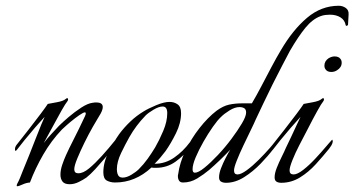

<svg xmlns="http://www.w3.org/2000/svg" viewBox="-20 -632 1231 667"><path d="M40 15Q36 15 40 6Q45 -3 49.5 -14Q54 -25 59 -38Q69 -62 81 -92Q93 -122 104 -150.5Q115 -179 123.5 -199.5Q132 -220 135 -226Q121 -211 101.5 -188.5Q82 -166 65 -145Q48 -124 39 -112Q36 -108 34 -108Q32 -108 32 -113Q32 -121 37 -128Q56 -152 79.5 -182Q103 -212 122 -237.5Q141 -263 146 -271Q157 -273 178.5 -277Q200 -281 208 -288Q211 -291 214 -291Q216 -291 216.5 -287.5Q217 -284 214 -280Q208 -273 193.5 -247.5Q179 -222 162.5 -191Q146 -160 132 -135Q144 -151 158 -166Q172 -181 185 -195Q197 -207 218 -225Q239 -243 262 -258Q285 -273 302 -275Q306 -276 309.5 -276Q313 -276 315 -276Q337 -276 337 -260Q337 -248 324 -228Q317 -217 302.5 -191.5Q288 -166 273.5 -136.5Q259 -107 248.5 -81.5Q238 -56 238 -44Q238 -30 252 -30Q269 -30 289.5 -47Q310 -64 334 -90.5Q358 -117 382 -147Q384 -145 384 -140Q384 -133 379.5 -126.5Q375 -120 371 -115Q361 -102 344.5 -82.5Q328 -63 311 -44.5Q294 -26 280 -15Q270 -8 254 0Q238 8 222 8Q204 8 197 -1.5Q190 -11 190 -25Q190 -41 196 -59Q202 -77 209.5 -93.5Q217 -110 221 -118Q239 -153 254 -184Q269 -215 275 -228Q278 -234 278 -238Q278 -245 267 -239Q256 -233 240.5 -221Q225 -209 212 -197.5Q199 -186 195 -182Q158 -143 130.5 -95.5Q103 -48 84 2Q71 3 58 9Q45 15 40 15Z M380 2Q364 2 351.5 -4.5Q339 -11 339 -33Q339 -68 357 -103.5Q375 -139 394 -166Q411 -189 432.5 -209.5Q454 -230 479 -245Q495 -255 522.5 -266.5Q550 -278 569 -278Q585 -278 597 -269.5Q609 -261 609 -239Q609 -205 591.5 -169.5Q574 -134 555 -107Q546 -95 537 -84.5Q528 -74 517 -63Q554 -63 585 -84.5Q616 -106 639 -137L641 -139Q644 -139 644 -133Q644 -126 640 -120Q620 -92 590 -70.5Q560 -49 522 -49Q518 -49 514 -49Q510 -49 506 -50Q450 2 380 2ZM406 -15Q420 -15 436.5 -25Q453 -35 462 -44Q479 -61 493 -80.5Q507 -100 519 -120Q533 -144 547 -177Q561 -210 561 -239Q561 -262 545 -262Q532 -262 513.5 -251Q495 -240 486 -231Q452 -196 429 -155Q416 -132 401 -101Q386 -70 386 -44Q386 -40 386.5 -36.5Q387 -33 388 -29Q392 -15 406 -15Z M765 3Q755 3 748 -1Q741 -5 741 -16Q741 -30 748 -48Q755 -66 764 -83.5Q773 -101 780 -112Q745 -75 707 -42Q688 -26 665 -12Q642 2 616 2Q606 2 602 -4.5Q598 -11 598 -20Q598 -25 599 -27Q604 -66 624 -108Q644 -150 673 -187Q702 -224 732 -247Q755 -264 776 -268.5Q797 -273 822 -273H855Q871 -300 888.5 -333.5Q906 -367 923.5 -400Q941 -433 956 -458Q997 -528 1046.5 -570Q1096 -612 1157 -612Q1170 -612 1181 -604.5Q1192 -597 1191 -582L1189 -546Q1189 -545 1187 -543.5Q1185 -542 1184 -542Q1183 -542 1181 -544Q1178 -562 1163 -571.5Q1148 -581 1126 -581Q1119 -581 1110.5 -580Q1102 -579 1094 -576Q1066 -566 1041 -535.5Q1016 -505 987 -455Q977 -436 961 -405.5Q945 -375 927.5 -340Q910 -305 894.5 -272Q879 -239 868 -216Q863 -204 851 -179.5Q839 -155 825.5 -126.5Q812 -98 802.5 -74Q793 -50 793 -40Q793 -26 805 -26Q817 -26 837 -40.5Q857 -55 878.5 -76.5Q900 -98 917.5 -118Q935 -138 942 -148Q945 -145 945 -141Q945 -134 939.5 -127Q934 -120 930 -115Q912 -91 885.5 -63.5Q859 -36 828 -16.5Q797 3 765 3ZM657 -32Q669 -32 690.5 -49.5Q712 -67 737 -93.5Q762 -120 784 -149.5Q806 -179 820.5 -203.5Q835 -228 835 -241Q835 -252 828.5 -256Q822 -260 812 -260Q796 -260 777.5 -248.5Q759 -237 748 -226Q736 -215 719.5 -191.5Q703 -168 687 -140Q671 -112 660 -86Q649 -60 649 -44Q649 -32 657 -32Z M1131 -382Q1117 -382 1111 -391Q1107 -396 1107 -404Q1107 -420 1122 -430Q1133 -436 1142 -436Q1157 -436 1163 -427Q1167 -422 1167 -414Q1167 -398 1151 -388Q1142 -382 1131 -382ZM957 3Q947 3 940.5 -1Q934 -5 934 -16Q934 -30 941.5 -49Q949 -68 958.5 -87Q968 -106 973 -118Q980 -132 990.5 -154.5Q1001 -177 1010.5 -197.5Q1020 -218 1024 -226Q1010 -211 990.5 -188.5Q971 -166 954 -145Q937 -124 928 -112Q925 -108 923 -108Q921 -108 921 -113Q921 -121 926 -128Q945 -152 968.5 -182Q992 -212 1011 -237.5Q1030 -263 1035 -271Q1046 -273 1067.5 -277Q1089 -281 1097 -288Q1100 -291 1103 -291Q1105 -291 1105.5 -287.5Q1106 -284 1103 -280Q1097 -273 1082 -246Q1067 -219 1050.5 -186.5Q1034 -154 1020 -128Q1006 -101 996 -76Q986 -51 986 -40Q986 -26 1000 -26Q1013 -26 1033.5 -42Q1054 -58 1075 -80.5Q1096 -103 1112 -122Q1117 -128 1124.5 -136.5Q1132 -145 1134 -147Q1136 -145 1136 -140Q1135 -133 1131 -126.5Q1127 -120 1123 -115Q1102 -89 1077 -61.5Q1052 -34 1022 -15.5Q992 3 957 3Z"/></svg>

Font: Italianno
Style: Regular
Weight: 400
Designer: Robert E. Leuschke
Foundry: Robert E. Leuschke
Version: Version 1.100; ttfautohint (v1.8.3)